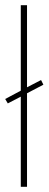

<svg xmlns="http://www.w3.org/2000/svg" viewBox="-27 -719 187 739"><path d="M53 -347 3 -321 -7 -338 53 -370V-699H77V-383L131 -411L140 -393L77 -360V0H53Z"/></svg>

Font: Moniqa Thin Paragraph
Style: Regular
Weight: 100
Designer: Rajesh Rajput
Foundry: Rajesh Rajput
Version: Version 1.000